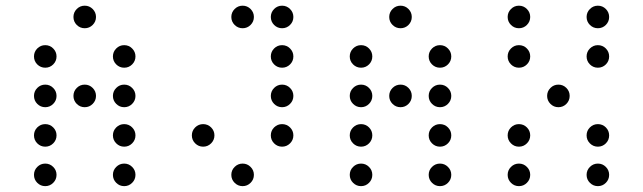

<svg xmlns="http://www.w3.org/2000/svg" viewBox="-20 -674 2228 665"><path d="M312.5 -615.2Q312.5 -599.1 301 -587.6Q289.6 -576.2 273.4 -576.2Q257.3 -576.2 245.8 -587.6Q234.4 -599.1 234.4 -615.2Q234.4 -631.3 245.8 -642.8Q257.3 -654.3 273.4 -654.3Q289.6 -654.3 301 -642.8Q312.5 -631.3 312.5 -615.2ZM175.8 -478.5Q175.8 -462.4 164.3 -450.9Q152.8 -439.5 136.7 -439.5Q120.6 -439.5 109.1 -450.9Q97.7 -462.4 97.7 -478.5Q97.7 -494.6 109.1 -506.1Q120.6 -517.6 136.7 -517.6Q152.8 -517.6 164.3 -506.1Q175.8 -494.6 175.8 -478.5ZM449.2 -478.5Q449.2 -462.4 437.7 -450.9Q426.3 -439.5 410.2 -439.5Q394 -439.5 382.6 -450.9Q371.1 -462.4 371.1 -478.5Q371.1 -494.6 382.6 -506.1Q394 -517.6 410.2 -517.6Q426.3 -517.6 437.7 -506.1Q449.2 -494.6 449.2 -478.5ZM175.8 -341.8Q175.8 -325.7 164.3 -314.2Q152.8 -302.7 136.7 -302.7Q120.6 -302.7 109.1 -314.2Q97.7 -325.7 97.7 -341.8Q97.7 -357.9 109.1 -369.4Q120.6 -380.9 136.7 -380.9Q152.8 -380.9 164.3 -369.4Q175.8 -357.9 175.8 -341.8ZM312.5 -341.8Q312.5 -325.7 301 -314.2Q289.6 -302.7 273.4 -302.7Q257.3 -302.7 245.8 -314.2Q234.4 -325.7 234.4 -341.8Q234.4 -357.9 245.8 -369.4Q257.3 -380.9 273.4 -380.9Q289.6 -380.9 301 -369.4Q312.5 -357.9 312.5 -341.8ZM449.2 -341.8Q449.2 -325.7 437.7 -314.2Q426.3 -302.7 410.2 -302.7Q394 -302.7 382.6 -314.2Q371.1 -325.7 371.1 -341.8Q371.1 -357.9 382.6 -369.4Q394 -380.9 410.2 -380.9Q426.3 -380.9 437.7 -369.4Q449.2 -357.9 449.2 -341.8ZM175.8 -205.1Q175.8 -189 164.3 -177.5Q152.8 -166 136.7 -166Q120.6 -166 109.1 -177.5Q97.7 -189 97.7 -205.1Q97.7 -221.2 109.1 -232.7Q120.6 -244.1 136.7 -244.1Q152.8 -244.1 164.3 -232.7Q175.8 -221.2 175.8 -205.1ZM449.2 -205.1Q449.2 -189 437.7 -177.5Q426.3 -166 410.2 -166Q394 -166 382.6 -177.5Q371.1 -189 371.1 -205.1Q371.1 -221.2 382.6 -232.7Q394 -244.1 410.2 -244.1Q426.3 -244.1 437.7 -232.7Q449.2 -221.2 449.2 -205.1ZM175.8 -68.4Q175.8 -52.2 164.3 -40.8Q152.8 -29.3 136.7 -29.3Q120.6 -29.3 109.1 -40.8Q97.7 -52.2 97.7 -68.4Q97.7 -84.5 109.1 -95.9Q120.6 -107.4 136.7 -107.4Q152.8 -107.4 164.3 -95.9Q175.8 -84.5 175.8 -68.4ZM449.2 -68.4Q449.2 -52.2 437.7 -40.8Q426.3 -29.3 410.2 -29.3Q394 -29.3 382.6 -40.8Q371.1 -52.2 371.1 -68.4Q371.1 -84.5 382.6 -95.9Q394 -107.4 410.2 -107.4Q426.3 -107.4 437.7 -95.9Q449.2 -84.5 449.2 -68.4Z M859.4 -615.2Q859.4 -599.1 847.9 -587.6Q836.4 -576.2 820.3 -576.2Q804.2 -576.2 792.7 -587.6Q781.2 -599.1 781.2 -615.2Q781.2 -631.3 792.7 -642.8Q804.2 -654.3 820.3 -654.3Q836.4 -654.3 847.9 -642.8Q859.4 -631.3 859.4 -615.2ZM996.1 -615.2Q996.1 -599.1 984.6 -587.6Q973.1 -576.2 957 -576.2Q940.9 -576.2 929.4 -587.6Q918 -599.1 918 -615.2Q918 -631.3 929.4 -642.8Q940.9 -654.3 957 -654.3Q973.1 -654.3 984.6 -642.8Q996.1 -631.3 996.1 -615.2ZM996.1 -478.5Q996.1 -462.4 984.6 -450.9Q973.1 -439.5 957 -439.5Q940.9 -439.5 929.4 -450.9Q918 -462.4 918 -478.5Q918 -494.6 929.4 -506.1Q940.9 -517.6 957 -517.6Q973.1 -517.6 984.6 -506.1Q996.1 -494.6 996.1 -478.5ZM996.1 -341.8Q996.1 -325.7 984.6 -314.2Q973.1 -302.7 957 -302.7Q940.9 -302.7 929.4 -314.2Q918 -325.7 918 -341.8Q918 -357.9 929.4 -369.4Q940.9 -380.9 957 -380.9Q973.1 -380.9 984.6 -369.4Q996.1 -357.9 996.1 -341.8ZM722.7 -205.1Q722.7 -189 711.2 -177.5Q699.7 -166 683.6 -166Q667.5 -166 656 -177.5Q644.5 -189 644.5 -205.1Q644.5 -221.2 656 -232.7Q667.5 -244.1 683.6 -244.1Q699.7 -244.1 711.2 -232.7Q722.7 -221.2 722.7 -205.1ZM996.1 -205.1Q996.1 -189 984.6 -177.5Q973.1 -166 957 -166Q940.9 -166 929.4 -177.5Q918 -189 918 -205.1Q918 -221.2 929.4 -232.7Q940.9 -244.1 957 -244.1Q973.1 -244.1 984.6 -232.7Q996.1 -221.2 996.1 -205.1ZM859.4 -68.4Q859.4 -52.2 847.9 -40.8Q836.4 -29.3 820.3 -29.3Q804.2 -29.3 792.7 -40.8Q781.2 -52.2 781.2 -68.4Q781.2 -84.5 792.7 -95.9Q804.2 -107.4 820.3 -107.4Q836.4 -107.4 847.9 -95.9Q859.4 -84.5 859.4 -68.4Z M1406.2 -615.2Q1406.2 -599.1 1394.8 -587.6Q1383.3 -576.2 1367.2 -576.2Q1351.1 -576.2 1339.6 -587.6Q1328.1 -599.1 1328.1 -615.2Q1328.1 -631.3 1339.6 -642.8Q1351.1 -654.3 1367.2 -654.3Q1383.3 -654.3 1394.8 -642.8Q1406.2 -631.3 1406.2 -615.2ZM1269.5 -478.5Q1269.5 -462.4 1258.1 -450.9Q1246.6 -439.5 1230.5 -439.5Q1214.4 -439.5 1202.9 -450.9Q1191.4 -462.4 1191.4 -478.5Q1191.4 -494.6 1202.9 -506.1Q1214.4 -517.6 1230.5 -517.6Q1246.6 -517.6 1258.1 -506.1Q1269.5 -494.6 1269.5 -478.5ZM1543 -478.5Q1543 -462.4 1531.5 -450.9Q1520 -439.5 1503.9 -439.5Q1487.8 -439.5 1476.3 -450.9Q1464.8 -462.4 1464.8 -478.5Q1464.8 -494.6 1476.3 -506.1Q1487.8 -517.6 1503.9 -517.6Q1520 -517.6 1531.5 -506.1Q1543 -494.6 1543 -478.5ZM1269.5 -341.8Q1269.5 -325.7 1258.1 -314.2Q1246.6 -302.7 1230.5 -302.7Q1214.4 -302.7 1202.9 -314.2Q1191.4 -325.7 1191.4 -341.8Q1191.4 -357.9 1202.9 -369.4Q1214.4 -380.9 1230.5 -380.9Q1246.6 -380.9 1258.1 -369.4Q1269.5 -357.9 1269.5 -341.8ZM1406.2 -341.8Q1406.2 -325.7 1394.8 -314.2Q1383.3 -302.7 1367.2 -302.7Q1351.1 -302.7 1339.6 -314.2Q1328.1 -325.7 1328.1 -341.8Q1328.1 -357.9 1339.6 -369.4Q1351.1 -380.9 1367.2 -380.9Q1383.3 -380.9 1394.8 -369.4Q1406.2 -357.9 1406.2 -341.8ZM1543 -341.8Q1543 -325.7 1531.5 -314.2Q1520 -302.7 1503.9 -302.7Q1487.8 -302.7 1476.3 -314.2Q1464.8 -325.7 1464.8 -341.8Q1464.8 -357.9 1476.3 -369.4Q1487.8 -380.9 1503.9 -380.9Q1520 -380.9 1531.5 -369.4Q1543 -357.9 1543 -341.8ZM1269.5 -205.1Q1269.5 -189 1258.1 -177.5Q1246.6 -166 1230.5 -166Q1214.4 -166 1202.9 -177.5Q1191.4 -189 1191.4 -205.1Q1191.4 -221.2 1202.9 -232.7Q1214.4 -244.1 1230.5 -244.1Q1246.6 -244.1 1258.1 -232.7Q1269.5 -221.2 1269.5 -205.1ZM1543 -205.1Q1543 -189 1531.5 -177.5Q1520 -166 1503.9 -166Q1487.8 -166 1476.3 -177.5Q1464.8 -189 1464.8 -205.1Q1464.8 -221.2 1476.3 -232.7Q1487.8 -244.1 1503.9 -244.1Q1520 -244.1 1531.5 -232.7Q1543 -221.2 1543 -205.1ZM1269.5 -68.4Q1269.5 -52.2 1258.1 -40.8Q1246.6 -29.3 1230.5 -29.3Q1214.4 -29.3 1202.9 -40.8Q1191.4 -52.2 1191.4 -68.4Q1191.4 -84.5 1202.9 -95.9Q1214.4 -107.4 1230.5 -107.4Q1246.6 -107.4 1258.1 -95.9Q1269.5 -84.5 1269.5 -68.4ZM1543 -68.4Q1543 -52.2 1531.5 -40.8Q1520 -29.3 1503.9 -29.3Q1487.8 -29.3 1476.3 -40.8Q1464.8 -52.2 1464.8 -68.4Q1464.8 -84.5 1476.3 -95.9Q1487.8 -107.4 1503.9 -107.4Q1520 -107.4 1531.5 -95.9Q1543 -84.5 1543 -68.4Z M1816.4 -615.2Q1816.4 -599.1 1804.9 -587.6Q1793.5 -576.2 1777.3 -576.2Q1761.2 -576.2 1749.8 -587.6Q1738.3 -599.1 1738.3 -615.2Q1738.3 -631.3 1749.8 -642.8Q1761.2 -654.3 1777.3 -654.3Q1793.5 -654.3 1804.9 -642.8Q1816.4 -631.3 1816.4 -615.2ZM2089.8 -615.2Q2089.8 -599.1 2078.4 -587.6Q2066.9 -576.2 2050.8 -576.2Q2034.7 -576.2 2023.2 -587.6Q2011.7 -599.1 2011.7 -615.2Q2011.7 -631.3 2023.2 -642.8Q2034.7 -654.3 2050.8 -654.3Q2066.9 -654.3 2078.4 -642.8Q2089.8 -631.3 2089.8 -615.2ZM1816.4 -478.5Q1816.4 -462.4 1804.9 -450.9Q1793.5 -439.5 1777.3 -439.5Q1761.2 -439.5 1749.8 -450.9Q1738.3 -462.4 1738.3 -478.5Q1738.3 -494.6 1749.8 -506.1Q1761.2 -517.6 1777.3 -517.6Q1793.5 -517.6 1804.9 -506.1Q1816.4 -494.6 1816.4 -478.5ZM2089.8 -478.5Q2089.8 -462.4 2078.4 -450.9Q2066.9 -439.5 2050.8 -439.5Q2034.7 -439.5 2023.2 -450.9Q2011.7 -462.4 2011.7 -478.5Q2011.7 -494.6 2023.2 -506.1Q2034.7 -517.6 2050.8 -517.6Q2066.9 -517.6 2078.4 -506.1Q2089.8 -494.6 2089.8 -478.5ZM1953.1 -341.8Q1953.1 -325.7 1941.7 -314.2Q1930.2 -302.7 1914.1 -302.7Q1897.9 -302.7 1886.5 -314.2Q1875 -325.7 1875 -341.8Q1875 -357.9 1886.5 -369.4Q1897.9 -380.9 1914.1 -380.9Q1930.2 -380.9 1941.7 -369.4Q1953.1 -357.9 1953.1 -341.8ZM1816.4 -205.1Q1816.4 -189 1804.9 -177.5Q1793.5 -166 1777.3 -166Q1761.2 -166 1749.8 -177.5Q1738.3 -189 1738.3 -205.1Q1738.3 -221.2 1749.8 -232.7Q1761.2 -244.1 1777.3 -244.1Q1793.5 -244.1 1804.9 -232.7Q1816.4 -221.2 1816.4 -205.1ZM2089.8 -205.1Q2089.8 -189 2078.4 -177.5Q2066.9 -166 2050.8 -166Q2034.7 -166 2023.2 -177.5Q2011.7 -189 2011.7 -205.1Q2011.7 -221.2 2023.2 -232.7Q2034.7 -244.1 2050.8 -244.1Q2066.9 -244.1 2078.4 -232.7Q2089.8 -221.2 2089.8 -205.1ZM1816.4 -68.4Q1816.4 -52.2 1804.9 -40.8Q1793.5 -29.3 1777.3 -29.3Q1761.2 -29.3 1749.8 -40.8Q1738.3 -52.2 1738.3 -68.4Q1738.3 -84.5 1749.8 -95.9Q1761.2 -107.4 1777.3 -107.4Q1793.5 -107.4 1804.9 -95.9Q1816.4 -84.5 1816.4 -68.4ZM2089.8 -68.4Q2089.8 -52.2 2078.4 -40.8Q2066.9 -29.3 2050.8 -29.3Q2034.7 -29.3 2023.2 -40.8Q2011.7 -52.2 2011.7 -68.4Q2011.7 -84.5 2023.2 -95.9Q2034.7 -107.4 2050.8 -107.4Q2066.9 -107.4 2078.4 -95.9Q2089.8 -84.5 2089.8 -68.4Z"/></svg>

Font: DatDot Light
Style: Regular
Weight: 300
Designer: GGBot
Version: 1.00